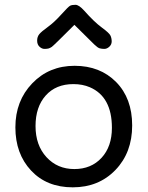

<svg xmlns="http://www.w3.org/2000/svg" viewBox="-20 -783 623 810"><path d="M452.1 -243.7Q452.1 -375 358.9 -415Q328.1 -428.2 289.6 -428.2Q215.8 -428.2 172.9 -380.1Q129.9 -332 129.9 -251.2Q129.9 -170.4 176 -120.1Q222.2 -69.8 293.5 -69.8Q364.7 -69.8 408.4 -117.2Q452.1 -164.6 452.1 -243.7ZM44.9 -245.8Q44.9 -357.4 116 -431.4Q187 -505.4 294.7 -505.4Q402.3 -505.4 470 -436.8Q537.6 -368.2 537.6 -253.7Q537.6 -139.2 467 -65.9Q396.5 7.3 286.9 7.3Q177.2 7.3 111.1 -63.5Q44.9 -134.3 44.9 -245.8ZM335 -738.3Q377.9 -689.9 409.7 -666.7Q441.4 -643.6 446.3 -632.3Q451.2 -621.1 451.2 -608.2Q451.2 -595.2 441.2 -585.9Q431.2 -576.7 420.2 -576.7Q409.2 -576.7 400.6 -579.1Q392.1 -581.5 377.9 -595.2L293.9 -678.2Q206.1 -590.3 198.5 -585.2Q190.9 -580.1 184.6 -578.4Q178.2 -576.7 167.5 -576.7Q156.7 -576.7 146.7 -585.9Q136.7 -595.2 136.7 -611.6Q136.7 -627.9 145.8 -638.9Q154.8 -649.9 181.9 -669.4Q209 -689 238.8 -722.2Q268.6 -755.4 276.1 -759Q283.7 -762.7 298.3 -762.7Q313 -762.7 335 -738.3Z"/></svg>

Font: Oldenburg
Style: Regular
Weight: 400
Designer: Nicole Fally
Foundry: Nicole Fally
Version: Version 1.001